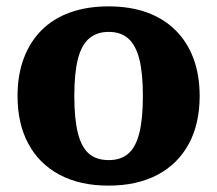

<svg xmlns="http://www.w3.org/2000/svg" viewBox="-20 -570 681 602"><path d="M606 -269Q606 -182 572 -119Q538 -56 474 -22Q410 12 320 12Q231 12 167 -22Q103 -56 69 -119Q35 -182 35 -269Q35 -335 54.5 -387Q74 -439 110.5 -475.5Q147 -512 200 -531Q253 -550 320 -550Q388 -550 440.5 -531Q493 -512 530 -475.5Q567 -439 586.5 -387Q606 -335 606 -269ZM213 -269Q213 -198 224 -153.5Q235 -109 258.5 -88.5Q282 -68 321 -68Q359 -68 382.5 -88.5Q406 -109 417 -153.5Q428 -198 428 -269Q428 -340 417 -384Q406 -428 382.5 -449Q359 -470 321 -470Q283 -470 259 -449Q235 -428 224 -384Q213 -340 213 -269Z"/></svg>

Font: Roboto Serif SemiCondensed
Style: Bold
Weight: 700
Width: 4
Designer: Greg Gazdowicz
Foundry: Commercial Type
Version: Version 1.007